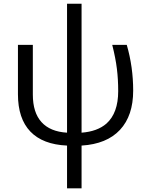

<svg xmlns="http://www.w3.org/2000/svg" viewBox="-20 -779 800 1039"><path d="M77.1 -269V-536.1H157.7V-267.1Q157.7 -169.9 204.6 -118.2Q251.5 -66.4 342.8 -61V-758.8H421.4V-61Q506.8 -67.4 556.2 -110.4Q619.6 -167.5 619.6 -285.6Q619.6 -350.1 612.5 -407.2Q605.5 -464.4 587.4 -536.1H666Q700.7 -416.5 700.7 -288.6Q700.7 -152.8 629.2 -76.2Q557.6 0.5 421.4 8.8V240.2H342.8V8.8Q211.4 2.9 144.3 -67.1Q77.1 -137.2 77.1 -269Z"/></svg>

Font: Viking Open Sans
Style: Regular
Weight: 400
Foundry: Ascender Corporation
Version: Version 2.001